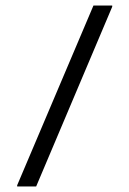

<svg xmlns="http://www.w3.org/2000/svg" viewBox="-20 -670 465 690"><path d="M41.7 0V-4.2L315.8 -650H383.3V-645.8L110 0Z"/></svg>

Font: Boon
Style: Regular
Weight: 400
Designer: Sungsit Sawaiwan
Foundry: FontUni
Version: Version 3.0